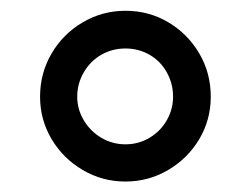

<svg xmlns="http://www.w3.org/2000/svg" viewBox="-20 -733 468 358"><path d="M54.7 -552.7Q54.7 -596.7 76.2 -633.3Q97.7 -669.9 134.3 -691.4Q170.9 -712.9 213.9 -712.9Q257.8 -712.9 293.9 -691.4Q330.1 -669.9 351.6 -633.3Q373 -596.7 373 -552.7Q373 -509.8 351.6 -473.6Q330.1 -437.5 293.5 -416Q256.8 -394.5 213.9 -394.5Q170.9 -394.5 134.3 -416Q97.7 -437.5 76.2 -473.6Q54.7 -509.8 54.7 -552.7ZM302.7 -552.7Q302.7 -577.1 291 -598.1Q279.3 -619.1 258.8 -630.9Q238.3 -642.6 213.9 -642.6Q189.5 -642.6 168.9 -630.9Q148.4 -619.1 136.2 -598.1Q124 -577.1 124 -552.7Q124 -529.3 136.2 -508.8Q148.4 -488.3 168.9 -476.1Q189.5 -463.9 213.9 -463.9Q238.3 -463.9 258.8 -476.1Q279.3 -488.3 291 -508.8Q302.7 -529.3 302.7 -552.7Z"/></svg>

Font: WEMIX Pretendard Variable
Style: Regular
Weight: 400
Designer: Base glyphs from Inter by Rasmus Andersson; Hangeul glyphs from Noto Sans CJK(Source Han Sans) by Jang Soo-young and Kan
Foundry: Kil Hyung-jin
Version: Version 1.000;Glyphs 3.2 (3208)